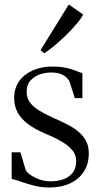

<svg xmlns="http://www.w3.org/2000/svg" viewBox="-20 -824 446 854"><path d="M198.5 10Q163 10 130.5 1.5Q98 -7 72.8 -16.2Q47.5 -25.5 32 -28V-146.5H71L94 -68.5Q97 -59.5 113.5 -47.5Q130 -35.5 154 -26.5Q178 -17.5 203.5 -17.5Q238 -17.5 263.8 -27.2Q289.5 -37 304.2 -57Q319 -77 319 -107Q319 -133 303.8 -153.2Q288.5 -173.5 258 -192Q227.5 -210.5 180.5 -230Q133.5 -250 103 -273.5Q72.5 -297 57.8 -325Q43 -353 43 -387Q43 -433.5 66.5 -464.8Q90 -496 128.5 -512Q167 -528 210.5 -528Q250.5 -528 276.5 -521.8Q302.5 -515.5 319 -508.5Q335.5 -501.5 346.5 -499V-387.5H313L288.5 -463Q284.5 -471 275.2 -480Q266 -489 249.5 -495.2Q233 -501.5 206 -501.5Q182.5 -501.5 157.8 -493.2Q133 -485 115.8 -466.2Q98.5 -447.5 98.5 -416Q98.5 -388 113.5 -368Q128.5 -348 154 -332.5Q179.5 -317 210 -303Q242 -289 271.5 -274.5Q301 -260 324.2 -242Q347.5 -224 361.2 -199.8Q375 -175.5 375 -142Q375 -95.5 353.2 -61.2Q331.5 -27 292 -8.5Q252.5 10 198.5 10ZM176.5 -587.5 160 -600.5 286 -804 350 -759.5Q339.5 -739.5 318.5 -715Q297.5 -690.5 272.2 -666Q247 -641.5 222 -620.8Q197 -600 177.5 -587.5Z"/></svg>

Font: Merriweather 120pt Light
Style: Regular
Weight: 300
Version: Version 2.100